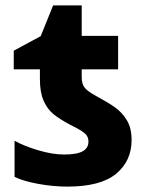

<svg xmlns="http://www.w3.org/2000/svg" viewBox="-20 -682 545 712"><path d="M34 -26V-160Q70 -140 122.5 -124.5Q175 -109 218 -109Q265 -109 286.5 -121Q308 -133 308 -157Q308 -175 296.5 -185.5Q285 -196 267 -205.5Q249 -215 241 -219Q201 -240 178 -259Q155 -278 141.5 -309Q128 -340 128 -388V-425H31V-494L131 -548L177 -662H283V-549H418V-425H283V-396Q283 -371 293.5 -357.5Q304 -344 333 -328Q381 -302 407 -283.5Q433 -265 450.5 -236Q468 -207 468 -163Q468 -85 410.5 -37.5Q353 10 230 10Q178 10 122.5 0Q67 -10 34 -26Z"/></svg>

Font: Noto Sans UI ExtraBold
Style: Regular
Weight: 800
Designer: Monotype Design Team
Foundry: Monotype Imaging Inc.
Version: Version 1.001